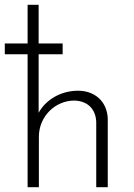

<svg xmlns="http://www.w3.org/2000/svg" viewBox="-26 -780 558 800"><path d="M299 -402C225 -402 163 -362 135 -310V-554H235V-599H135V-760H89V-599H-6V-554H89V0H136V-210C136 -296 205 -361 284 -361C343 -359 373 -322 375 -272V0H423V-285C421 -354 372 -402 299 -402Z"/></svg>

Font: Sulaf Light
Style: Regular
Weight: 300
Designer: Bandar Raffah (Arabic) and Santiago Orozco (Latin)
Foundry: Caramella and Typemade
Version: Version 1.005;PS 001.005;hotconv 1.0.88;makeotf.lib2.5.64775